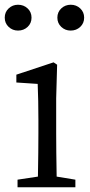

<svg xmlns="http://www.w3.org/2000/svg" viewBox="-33 -790 378 810"><path d="M41 0V-32L127 -45Q129 -155 129 -228V-284Q129 -366 126 -436L36 -442V-475L193 -527L208 -517L204 -375V-228Q204 -155 206 -45L285 -32V0ZM43 -661Q20 -661 3.5 -676.5Q-13 -692 -13 -715.5Q-13 -739 3.5 -754.5Q20 -770 43 -770Q67 -770 83.5 -754.5Q100 -739 100 -715.5Q100 -692 83.5 -676.5Q67 -661 43 -661ZM265 -661Q242 -661 225.5 -676.5Q209 -692 209 -715.5Q209 -739 225.5 -754.5Q242 -770 265.5 -770Q289 -770 305.5 -754.5Q322 -739 322 -715.5Q322 -692 305.5 -676.5Q289 -661 265 -661Z"/></svg>

Font: GenRyuMin TW R
Style: Regular
Weight: 400
Version: Version 1.501;PS 1;hotconv 16.6.51;makeotf.lib2.5.65220